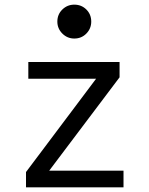

<svg xmlns="http://www.w3.org/2000/svg" viewBox="-20 -807 640 827"><path d="M92 0V-66L394 -468H102V-540H495V-474L192 -72H512V0ZM227 -714Q227 -745 248.5 -766Q270 -787 300 -787Q331 -787 352 -766Q373 -745 373 -714Q373 -684 352 -662.5Q331 -641 300 -641Q270 -641 248.5 -662.5Q227 -684 227 -714Z"/></svg>

Font: CommitMono
Style: 450Regular
Weight: 450
Designer: Eigil Nikolajsen
Foundry: Eigil Nikolajsen
Version: Version 1.002